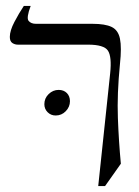

<svg xmlns="http://www.w3.org/2000/svg" viewBox="-20 -605 466 645"><path d="M310 20 350 -358Q356 -415 342.5 -435Q329 -455 276 -455H40Q30 -455 21.5 -460.5Q13 -466 13 -481Q13 -502 28.5 -531.5Q44 -561 60 -585H83Q68 -545 76 -535Q84 -525 101 -525H291Q333 -525 355 -514.5Q377 -504 383 -475Q389 -446 383 -390Q373 -289 376 -209Q379 -129 386 -55L333 20ZM167 -217Q151 -217 140 -228Q129 -239 129 -255Q129 -275 143.5 -289Q158 -303 177 -303Q194 -303 204.5 -292.5Q215 -282 215 -265Q215 -246 201 -231.5Q187 -217 167 -217Z"/></svg>

Font: Bona Nova SC
Style: Italic
Weight: 400
Italic angle: -4°
Designer: Mateusz Machalski
Foundry: Capitalics
Version: Version 4.001; ttfautohint (v1.8.4.7-5d5b)